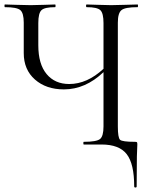

<svg xmlns="http://www.w3.org/2000/svg" viewBox="-23 -645 670 857"><path d="M591 -625Q593 -625 593 -619Q593 -613 591 -613Q536 -613 519.5 -600Q503 -587 503 -544V-81Q503 -30 513 -21Q523 -12 579 -12Q587 -12 588.5 -10Q590 -8 590 0L588 53Q587 106 587 187Q587 192 581.5 192Q576 192 576 187Q576 86 542.5 43Q509 0 430 0H351Q349 0 349 -6Q349 -12 351 -12Q408 -12 423.5 -24.5Q439 -37 439 -81V-323Q358 -246 262 -246Q183 -246 133 -290Q83 -334 83 -408V-544Q83 -587 67.5 -600Q52 -613 -1 -613Q-3 -613 -3 -619Q-3 -625 -1 -625Q11 -625 48 -623.5Q85 -622 114 -622Q140 -622 176 -623.5Q212 -625 223 -625Q225 -625 225 -619Q225 -613 223 -613Q176 -613 162 -599.5Q148 -586 148 -542V-443Q148 -359 185 -314.5Q222 -270 286 -270Q366 -270 439 -338V-542Q439 -586 425 -599.5Q411 -613 364 -613Q361 -613 361 -619Q361 -625 364 -625Q377 -625 413.5 -623.5Q450 -622 473 -622Q497 -622 536.5 -623.5Q576 -625 591 -625Z"/></svg>

Font: Cormorant SC
Style: Regular
Weight: 400
Designer: Christian Thalmann (Catharsis Fonts)
Version: Version 1.000;PS 002.000;hotconv 1.0.88;makeotf.lib2.5.64775